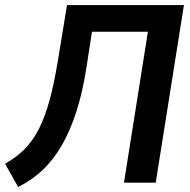

<svg xmlns="http://www.w3.org/2000/svg" viewBox="-31 -725 756 762"><path d="M41 17 -11 -75Q32 -99 65 -131.5Q98 -164 122.5 -211.5Q147 -259 165.5 -326.5Q184 -394 199 -486L235 -705H699L587 0H461L556 -599H334L312 -457Q297 -360 272.5 -283.5Q248 -207 215 -149.5Q182 -92 139 -51Q96 -10 41 17Z"/></svg>

Font: Nunito Sans 10pt SemiCondensed
Style: Bold Italic
Weight: 700
Width: 4
Italic angle: -9°
Designer: Vernon Adams
Foundry: Vernon Adams
Version: Version 3.101;gftools[0.9.27]